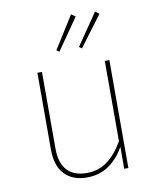

<svg xmlns="http://www.w3.org/2000/svg" viewBox="-86 -831 748 909"><g transform="rotate(-10 288.0 -377.0)"><path d="M459 0H439V-106Q410 -53 365 -21.5Q320 10 259 10Q190 10 151.5 -31Q113 -72 113 -149V-519H135V-151Q135 -81 167.5 -46Q200 -11 262 -11Q319 -11 361.5 -43Q404 -75 437 -133V-519H459ZM338 -750 233 -599 220 -608 318 -764ZM451 -743 341 -596 328 -605 432 -757Z"/></g></svg>

Font: Fira Sans Thin
Style: Regular
Weight: 100
Designer: bBox Type GmbH & Carrois Corporate GbR & Edenspiekermann AG
Foundry: bBox Type GmbH & Carrois Corporate GbR & Edenspiekermann AG
Version: Version 4.301